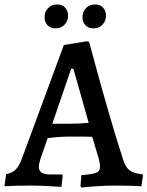

<svg xmlns="http://www.w3.org/2000/svg" viewBox="-33 -837 665 866"><path d="M330 2 334 -47Q385 -51 401.5 -58Q418 -65 418 -84Q418 -102 411 -126L383 -220Q358 -221 285 -221Q236 -221 182 -214L150 -122Q142 -96 142 -87Q142 -67 154.5 -58.5Q167 -50 196 -50H247L250 -45L244 6Q231 5 187 2.5Q143 0 102 0Q63 0 30.5 1Q-2 2 -13 3L-5 -52Q21 -56 37 -71.5Q53 -87 67 -125L255 -634L359 -651L369 -648Q376 -623 400 -534Q424 -445 458 -327.5Q492 -210 521 -121Q532 -84 550.5 -69.5Q569 -55 609 -51L612 -46L605 3Q593 2 559.5 1Q526 0 492 0Q441 0 394 3.5Q347 7 334 9ZM283 -279Q323 -279 367 -283L298 -527H288L203 -279ZM168 -759Q168 -784 184 -800.5Q200 -817 225 -817Q248 -817 261 -802.5Q274 -788 274 -766Q274 -742 258 -725.5Q242 -709 217 -709Q194 -709 181 -723.5Q168 -738 168 -759ZM339 -759Q339 -784 355 -800.5Q371 -817 396 -817Q419 -817 432 -802.5Q445 -788 445 -766Q445 -742 429 -725.5Q413 -709 388 -709Q365 -709 352 -723.5Q339 -738 339 -759Z"/></svg>

Font: Alegreya Medium
Style: Regular
Weight: 500
Designer: Juan Pablo del Peral
Foundry: Huerta Tipografica
Version: Version 2.007; ttfautohint (v1.6)